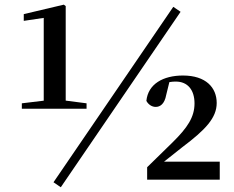

<svg xmlns="http://www.w3.org/2000/svg" viewBox="-20 -771 1006 824"><path d="M73.7 -304.4H351.5V-327.6L259 -339.6H173.4L73.7 -327.6ZM167.7 -304.4H262V-745L253.8 -751L82 -710.4V-681.5L167.7 -694.2ZM611.5 0H923.1V-77.3H676.1L675.8 -90.7L656.3 -55.2L762.2 -139.2C862.1 -214.2 910 -265.3 910 -329C910 -395.2 863.6 -446.9 765.2 -446.9C680.7 -446.9 615.4 -410.9 608.2 -338C616.7 -322.4 631.8 -312.2 648.1 -312.2C666.5 -312.2 686 -323.6 693.3 -363.6L708.9 -426.9L684 -411.2C702.3 -419.1 717.4 -420.9 734.6 -420.9C785.3 -420.9 814.8 -385.1 814.8 -327.2C814.8 -268.2 784.2 -222.6 720.8 -160.2L611.5 -53.3ZM240.9 32.6 755 -720.3 723.7 -741.7 209.6 11.2Z"/></svg>

Font: Source Han Serif CN VF
Style: Regular
Weight: 250
Designer: Ryoko NISHIZUKA 西塚涼子 (kana & ideographs); Frank Grießhammer (Latin, Greek & Cyrillic); Wenlong ZHANG 张文龙 (bopomofo); San
Foundry: Adobe
Version: Version 2.002;hotconv 1.1.0;makeotfexe 2.6.0